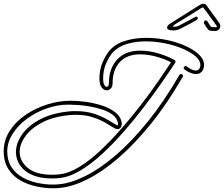

<svg xmlns="http://www.w3.org/2000/svg" viewBox="-41 -962 1208 1035"><path d="M245 53Q202 53 155 43Q108 33 68.5 10.5Q29 -12 4 -51Q-21 -90 -21 -147Q-21 -206 11 -256Q43 -306 96.5 -342.5Q150 -379 214 -399Q278 -419 341 -419Q376 -419 420.5 -413Q465 -407 507.5 -393.5Q550 -380 580 -357Q610 -334 615 -300Q617 -286 610.5 -276Q604 -266 593 -266Q585 -266 578 -270Q561 -279 545 -289.5Q529 -300 511 -309Q486 -322 450.5 -332.5Q415 -343 369 -343Q362 -343 354 -343Q346 -343 338 -342Q248 -334 187.5 -302.5Q127 -271 96 -228Q65 -185 65 -143Q65 -94 108.5 -57Q152 -20 240 -20Q248 -20 257.5 -20.5Q267 -21 277 -22Q328 -27 384.5 -61Q441 -95 499 -149.5Q557 -204 613.5 -268.5Q670 -333 721 -399.5Q772 -466 813 -525.5Q854 -585 881 -626Q850 -643 804 -656Q758 -669 714 -669Q643 -669 604.5 -627Q566 -585 566 -514Q566 -495 556.5 -485Q547 -475 534 -475Q520 -475 507.5 -490Q495 -505 495 -539Q495 -587 512 -626Q529 -665 549 -689Q581 -726 634 -742Q687 -758 747 -758Q803 -758 858 -746.5Q913 -735 958.5 -714.5Q1004 -694 1031.5 -668Q1059 -642 1059 -612Q1059 -608 1058.5 -604.5Q1058 -601 1057 -597Q1052 -578 1041 -570.5Q1030 -563 1016 -563Q1000 -563 983 -570.5Q966 -578 953 -588Q949 -591 949 -595Q949 -601 954.5 -605Q960 -609 965 -604Q974 -597 988 -589.5Q1002 -582 1015 -582Q1023 -582 1029 -586.5Q1035 -591 1038 -602Q1039 -604 1039 -607Q1039 -610 1039 -612Q1039 -636 1013 -658.5Q987 -681 943.5 -699.5Q900 -718 848 -728.5Q796 -739 744 -739Q689 -739 641.5 -724.5Q594 -710 565 -677Q546 -655 530.5 -619Q515 -583 515 -539Q515 -516 521 -505Q527 -494 534 -494Q546 -494 546 -514Q546 -592 590 -640.5Q634 -689 714 -689Q765 -689 816.5 -673Q868 -657 900 -638Q909 -633 903 -623Q875 -580 832.5 -519Q790 -458 738.5 -390Q687 -322 629 -255.5Q571 -189 510.5 -133Q450 -77 391 -42Q332 -7 278 -2Q268 -1 258.5 -0.5Q249 0 240 0Q175 0 131.5 -19.5Q88 -39 66.5 -71.5Q45 -104 45 -142Q45 -189 77.5 -236.5Q110 -284 175 -318.5Q240 -353 336 -362Q344 -363 353 -363Q362 -363 369 -363Q427 -363 475 -346Q523 -329 572 -297Q577 -294 582 -291Q587 -288 592 -286Q595 -286 595 -291Q595 -296 595 -297Q591 -323 569 -341Q547 -359 514.5 -370Q482 -381 446.5 -387.5Q411 -394 379.5 -396Q348 -398 328 -398Q268 -398 209 -377Q150 -356 102.5 -320.5Q55 -285 26.5 -239.5Q-2 -194 -2 -146Q-2 -97 20 -62.5Q42 -28 78.5 -7Q115 14 158.5 23.5Q202 33 244 33Q253 33 262 32.5Q271 32 280 31Q343 25 421 -14Q499 -53 584.5 -126.5Q670 -200 757 -308Q844 -416 926 -558Q929 -563 935 -563Q940 -563 944 -558.5Q948 -554 944 -548Q862 -405 773.5 -295.5Q685 -186 598 -111Q511 -36 430 4.5Q349 45 282 51Q273 52 264 52.5Q255 53 245 53ZM1117 -795Q1101 -795 1092.5 -796.5Q1084 -798 1080 -804Q1076 -809 1069.5 -818.5Q1063 -828 1059 -835Q1058 -837 1058 -842Q1060 -852 1069 -852Q1075 -852 1077 -847Q1082 -840 1087 -831.5Q1092 -823 1096 -818Q1098 -817 1102.5 -816Q1107 -815 1121 -815Q1132 -815 1126 -824Q1120 -833 1110 -846.5Q1100 -860 1089 -875Q1078 -892 1068.5 -903Q1059 -914 1055 -920Q1053 -922 1052 -922Q1049 -922 1038 -915Q1034 -912 1014.5 -900Q995 -888 972 -873.5Q949 -859 930.5 -848Q912 -837 909 -835Q906 -833 899.5 -828.5Q893 -824 891 -821Q889 -818 897 -818Q908 -818 914.5 -820Q921 -822 926 -825Q931 -828 948 -836.5Q965 -845 982.5 -854.5Q1000 -864 1008 -869Q1013 -872 1017 -872Q1027 -872 1025 -862Q1023 -856 1017 -853Q1009 -848 990.5 -838Q972 -828 955 -819.5Q938 -811 933 -808Q914 -798 893 -798Q857 -798 860 -816Q862 -826 878 -836L1029 -931Q1046 -942 1057 -942Q1066 -942 1073 -932L1104 -889Q1114 -876 1125.5 -860Q1137 -844 1142 -836Q1148 -828 1146 -818Q1145 -808 1137.5 -801.5Q1130 -795 1117 -795Z"/></svg>

Font: Neonderthaw
Style: Regular
Weight: 400
Designer: Robert E. Leuschke
Foundry: Robert E. Leuschke
Version: Version 1.010; ttfautohint (v1.8.3)